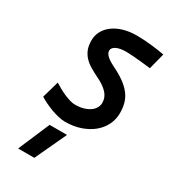

<svg xmlns="http://www.w3.org/2000/svg" viewBox="-240 -818 1094 1241"><g transform="rotate(30 306.5 -197.0)"><path d="M204 77H334L225 311H104ZM113 -186Q132 -174 153.5 -162Q175 -150 197 -140.5Q219 -131 240.5 -124.5Q262 -118 280 -118Q315 -118 342.5 -126Q370 -134 389 -147.5Q408 -161 418 -179Q428 -197 428 -216Q428 -257 399.5 -287.5Q371 -318 323 -341Q286 -359 256.5 -376.5Q227 -394 207 -415.5Q187 -437 176 -464.5Q165 -492 165 -531Q165 -568 181.5 -599.5Q198 -631 229 -654.5Q260 -678 304.5 -691.5Q349 -705 405 -705Q432 -705 463 -703Q494 -701 523 -697.5Q552 -694 575.5 -690.5Q599 -687 613 -684L582 -564Q545 -568 511 -572Q482 -575 450.5 -577.5Q419 -580 399 -580Q351 -580 324 -566.5Q297 -553 297 -531Q297 -514 315 -495.5Q333 -477 378 -455Q427 -431 461.5 -406Q496 -381 518 -353Q540 -325 550 -291.5Q560 -258 560 -216Q560 -169 540 -128Q520 -87 483 -56.5Q446 -26 394.5 -8Q343 10 279 10Q256 10 228.5 3.5Q201 -3 174 -13Q147 -23 121.5 -35.5Q96 -48 77 -60Z"/></g></svg>

Font: Panefresco 999wt
Style: Italic
Weight: 900
Version: Version 1.001